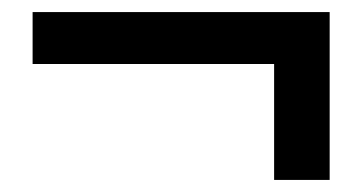

<svg xmlns="http://www.w3.org/2000/svg" viewBox="-20 -336 600 318"><path d="M434 -230H34V-316H526V-38H434Z"/></svg>

Font: Minipax
Style: Bold
Weight: 700
Designer: Raphaël Ronot, Igor Stepanchenko (Cyrillic)
Foundry: steppetype
Version: Version 1.002